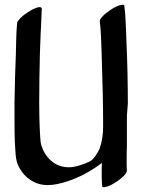

<svg xmlns="http://www.w3.org/2000/svg" viewBox="-20 -768 607 808"><path d="M518 -331C518 -419 516 -508 512 -596C511 -627 510 -658 508 -689C507 -708 506 -726 503 -745C503 -747 500 -748 497 -748C491 -748 482 -745 481 -745C467 -740 454 -733 442 -724C430 -716 418 -707 409 -696L402 -687C401 -685 400 -682 400 -679V-675C403 -655 404 -634 405 -613C407 -575 408 -536 409 -497C412 -410 414 -323 414 -236C414 -204 410 -173 399 -142C394 -131 388 -121 381 -111C378 -107 375 -103 371 -99C371 -98 370 -97 369 -97C366 -94 365 -94 365 -93C362 -92 359 -89 356 -88L336 -79C324 -75 313 -71 301 -68C297 -68 297 -67 296 -67C287 -65 278 -64 269 -64C249 -64 230 -69 212 -79C181 -98 158 -132 151 -169C149 -190 148 -211 147 -233C146 -264 145 -296 145 -328C145 -400 146 -473 148 -545C150 -600 152 -654 155 -708C155 -715 155 -722 156 -730C156 -736 152 -738 147 -738C134 -738 112 -726 108 -723C94 -715 81 -706 69 -695C64 -689 52 -679 52 -670C48 -630 48 -589 47 -548C44 -477 42 -406 41 -335V-272C41 -230 41 -187 44 -144C45 -125 46 -105 51 -87C55 -72 64 -57 73 -44C86 -26 102 -13 121 -3C140 7 161 11 181 11C208 11 235 4 261 -4C314 -21 363 -48 407 -81C408 -81 409 -82 409 -83C408 -68 408 -54 408 -40C408 -26 408 -12 409 2C409 6 409 9 410 12V17C413 19 415 20 418 20C419 20 421 20 422 19C435 17 447 11 457 5C471 -3 484 -12 496 -23L505 -32C509 -37 512 -42 514 -48C513 -62 513 -76 513 -90C513 -110 513 -131 514 -151V-282Z"/></svg>

Font: Petaluma Script
Style: Regular
Weight: 400
Designer: Daniel Spreadbury
Foundry: Steinberg Media Technologies GmbH
Version: Version 1.10